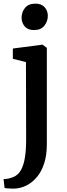

<svg xmlns="http://www.w3.org/2000/svg" viewBox="-32 -814 377 1076"><path d="M51.5 243Q43 243 30.5 242.8Q18 242.5 7.5 241.5Q-3 240.5 -6.5 239L-12 189.5Q-5 190 10 187.8Q25 185.5 41.5 178.5Q69 168 85 139.8Q101 111.5 107.8 68Q114.5 24.5 114.5 -31.5L113.5 -466L40 -484.5V-542L203.5 -563.5H207L230.5 -545.5V-6.5Q230.5 55 215.8 101Q201 147 175.2 177.8Q149.5 208.5 117.5 224.8Q85.5 241 51.5 243ZM158 -645.5Q124 -645.5 106.5 -666Q89 -686.5 89 -714.5Q89 -746 108.2 -769.8Q127.5 -793.5 166 -793.5H167Q200.5 -793.5 218.2 -773.5Q236 -753.5 236 -725.5Q236 -694 216.5 -669.8Q197 -645.5 159 -645.5Z"/></svg>

Font: Merriweather 28pt SemiBold
Style: Regular
Weight: 600
Version: Version 2.100